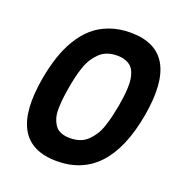

<svg xmlns="http://www.w3.org/2000/svg" viewBox="-130 -841 906 953"><g transform="rotate(20 323.0 -364.5)"><path d="M65.9 -365.2Q77.6 -429.2 95 -481.7Q112.3 -534.2 140.1 -580.6Q168 -627 203.9 -658.7Q239.7 -690.4 289.6 -708.7Q339.4 -727.1 399.9 -727.1Q669.9 -727.1 606 -365.2Q541.5 -2 272 -2Q1.5 -2 65.9 -365.2ZM467.8 -365.2Q472.7 -394 475.6 -416.5Q478.5 -439 479.5 -464.1Q480.5 -489.3 478 -507.6Q475.6 -525.9 468.8 -543.7Q461.9 -561.5 450.4 -572.5Q439 -583.5 420.4 -590.3Q401.9 -597.2 377 -597.2Q348.1 -597.2 324.7 -588.9Q301.3 -580.6 284.2 -563.7Q267.1 -546.9 254.2 -526.9Q241.2 -506.8 231.7 -478.8Q222.2 -450.7 216.1 -424.8Q210 -398.9 204.1 -365.2Q198.2 -331.1 195.3 -305.4Q192.4 -279.8 191.9 -251.2Q191.4 -222.7 197.3 -202.6Q203.1 -182.6 214.1 -165.8Q225.1 -148.9 245.6 -140.4Q266.1 -131.8 294.9 -131.8Q323.7 -131.8 347.2 -140.4Q370.6 -148.9 387.7 -166Q404.8 -183.1 417.5 -202.9Q430.2 -222.7 439.7 -251.2Q449.2 -279.8 455.3 -305.4Q461.4 -331.1 467.8 -365.2Z"/></g></svg>

Font: SVN-Poppins SemiBold
Style: Italic
Weight: 600
Italic angle: -10°
Designer: Ninad Kale (Devanagari), Jonny Pinhorn (Latin)
Foundry: Indian Type Foundry
Version: Version 3.002 2017